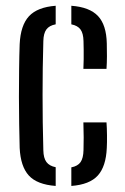

<svg xmlns="http://www.w3.org/2000/svg" viewBox="-20 -626 425 653"><path d="M46.9 -122.9Q45.9 -158.9 45.2 -203.6Q44.4 -248.3 44.4 -296.5Q44.4 -344.7 45 -390.9Q45.5 -437.1 46.9 -475.9Q50 -540 78.6 -570.9Q107.3 -601.7 169.4 -606.4V-543.3Q147.5 -539.2 137.7 -525.8Q127.9 -512.3 127.4 -486Q125.9 -439.7 125.4 -394Q124.8 -348.3 124.8 -302.4Q124.8 -256.6 125.4 -209.9Q125.9 -163.3 127.4 -115Q127.9 -88.5 137.9 -75Q147.9 -61.5 169.4 -57.3V6.4Q105.8 1.6 77.9 -29.2Q49.9 -60.1 46.9 -122.9ZM222.6 6.4V-56.8Q244.5 -61 254 -74.6Q263.4 -88.2 264 -115.5Q264.6 -136.5 264.6 -158.5Q264.6 -180.4 263.6 -209.8H342.2Q343.6 -191.8 343.9 -166.1Q344.2 -140.3 343.2 -122.9Q340.5 -59.9 312.7 -29.1Q284.8 1.8 222.6 6.4ZM263.6 -391.7Q264.5 -407.8 264.6 -424.4Q264.6 -441 264.6 -457Q264.5 -473 264 -486.5Q263.4 -512.6 253.8 -525.8Q244.1 -539.1 222.6 -543.2V-606.4Q284.8 -601.8 313.3 -571.5Q341.8 -541.2 343.2 -478.5Q343.8 -458.1 343.7 -434.7Q343.6 -411.2 342.2 -391.7Z"/></svg>

Font: Big Shoulders Stencil Text Thin
Style: Regular
Weight: 100
Designer: Patric King
Foundry: XO Type Co
Version: Version 2.001